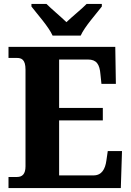

<svg xmlns="http://www.w3.org/2000/svg" viewBox="-20 -951 663 971"><path d="M246 -771H388C408 -816 466 -880 495 -918V-931H418C396 -908 344 -866 316 -839C288 -866 238 -908 215 -931H139V-918C168 -880 226 -816 246 -771ZM23 0H591L597 -187H525L518 -139C512 -95 494 -64 453 -64H279V-342H500V-405H279V-650H425C468 -650 484 -626 488 -575L493 -527H566L563 -714H23V-658H65C88 -658 109 -651 109 -599V-110C109 -71 93 -56 66 -56H23Z"/></svg>

Font: Noto Serif Tamil SemiCondensed ExtraBold
Style: Italic
Weight: 800
Width: 4
Italic angle: -12°
Designer: Indian Type Foundry, Tom Grace, and the Monotype Design Team
Foundry: Monotype Imaging Inc.
Version: Version 2.003